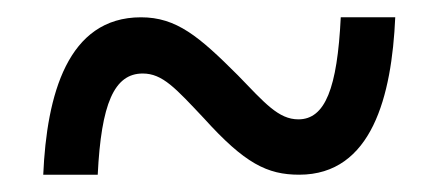

<svg xmlns="http://www.w3.org/2000/svg" viewBox="-20 -468 506 222"><path d="M30 -266H93C97 -348 112 -383 145 -383C168 -383 183 -366 216 -331C263 -279 289 -266 326 -266C410 -266 433 -357 437 -448H374C370 -366 356 -330 325 -330C302 -330 286 -349 255 -381C210 -426 184 -448 143 -448C58 -448 34 -358 30 -266Z"/></svg>

Font: Noto Serif Ethiopic Condensed SemiBold
Style: Regular
Weight: 600
Width: 3
Designer: Monotype Design Team
Foundry: Monotype Imaging Inc.
Version: Version 2.102